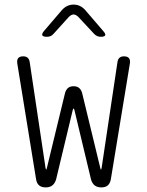

<svg xmlns="http://www.w3.org/2000/svg" viewBox="-20 -805 640 835"><path d="M179 10Q161 10 150.5 1.5Q140 -7 137 -25L55 -530Q53 -545 59.5 -552.5Q66 -560 81 -560Q93 -560 100 -554Q107 -548 109 -536L178 -75Q180 -67 181 -67Q182 -67 184 -75L263 -401Q267 -415 276 -422.5Q285 -430 300 -430Q315 -430 324 -422.5Q333 -415 337 -401L416 -75Q418 -67 419 -67Q420 -67 422 -75L491 -536Q493 -548 500 -554Q507 -560 519 -560Q534 -560 540.5 -552.5Q547 -545 545 -530L462 -25Q459 -8 449 1Q439 10 421 10Q403 10 392 1.5Q381 -7 376 -24L304 -325Q302 -333 300 -333Q298 -333 296 -325L224 -25Q219 -8 208 1Q197 10 179 10ZM184 -645Q167 -645 164 -651.5Q161 -658 172 -671L250 -762Q260 -773 272.5 -779Q285 -785 300 -785Q315 -785 327.5 -779Q340 -773 350 -762L429 -670Q440 -658 437.5 -651.5Q435 -645 418 -645Q410 -645 403 -648Q396 -651 390 -657L321 -731Q310 -742 300 -742Q290 -742 279 -731L213 -658Q207 -651 200 -648Q193 -645 184 -645Z"/></svg>

Font: Maple Mono Thin
Style: Regular
Weight: 250
Monospace: yes
Designer: subframe7536
Version: Version 7.000